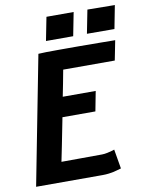

<svg xmlns="http://www.w3.org/2000/svg" viewBox="-90 -882 731 947"><g transform="rotate(-10 275.5 -408.5)"><path d="M414.1 -816.9 551.3 -815.4 528.8 -699.2 391.1 -699.7ZM209 -816.9H345.2L322.3 -699.7H186ZM138.2 -644Q166 -646 238.3 -646H286.1H339.8Q380.9 -646 441.2 -645.3Q501.5 -644.5 515.1 -644.5H522.9Q520 -627.9 513.2 -595.2Q506.3 -562.5 503.4 -545.9H245.1Q241.2 -523.9 232.7 -480.2Q224.1 -436.5 219.7 -414.6H384.8Q381.8 -397.9 375.2 -365Q368.7 -332 365.7 -315.4H200.7Q200.2 -313 199.2 -307.9Q198.2 -302.7 197.8 -300.3Q187 -243.7 173.8 -179Q160.6 -114.3 157.7 -99.6Q191.9 -99.6 259.3 -100.1Q326.7 -100.6 360.8 -100.6Q373 -100.6 388.9 -104Q404.8 -107.4 414.6 -110.4L424.3 -113.8Q426.8 -97.7 432.6 -65.2Q438.5 -32.7 440.9 -16.6Q436 -15.1 422.9 -11.5Q409.7 -7.8 401.6 -5.9Q393.6 -3.9 378.2 -2Q362.8 0 346.2 0H13.2Q33.7 -107.4 75.7 -322Q117.7 -536.6 138.2 -644Z"/></g></svg>

Font: Fantasque Sans Mono
Style: Bold Italic
Weight: 700
Italic angle: -11°
Monospace: yes
Designer: Jany Belluz
Version: Version 1.7.1